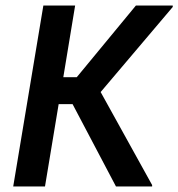

<svg xmlns="http://www.w3.org/2000/svg" viewBox="-20 -670 641 690"><path d="M27.5 0 135.8 -650H250L207.5 -392.5H255.8L468.3 -650H600.8V-645L341.7 -339.2L526.7 -5V0H396.7L240.8 -295.8H190.8L141.7 0Z"/></svg>

Font: Familjen Grotesk GF Medium
Style: Italic
Weight: 500
Designer: Anders Wikstroem, Jonas Baeckman, Matilda Gysing, Kristian Moeller
Foundry: Familjen STHML AB
Version: Version 2.000; Beta; Release 4; Build 6